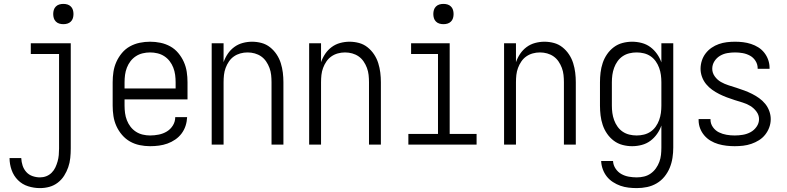

<svg xmlns="http://www.w3.org/2000/svg" viewBox="-20 -742 4040 985"><path d="M185 223Q154 223 124 213.5Q94 204 72 182Q50 160 39.5 130Q29 100 29 69H89Q90 89 96 107.5Q102 126 115 140.5Q128 155 147 161.5Q166 168 185 168Q202 168 217.5 162Q233 156 245 144Q257 132 264 117Q271 102 275.5 86Q280 70 281.5 53.5Q283 37 283 20V-465H138V-520H343V20Q343 44 340.5 68.5Q338 93 330 116Q322 139 309 159.5Q296 180 276.5 195Q257 210 233.5 216.5Q210 223 185 223ZM305 -618Q294 -618 284 -621Q274 -624 266.5 -631.5Q259 -639 256 -649Q253 -659 253 -670Q253 -681 256 -691Q259 -701 266.5 -708.5Q274 -716 284 -719Q294 -722 305 -722Q316 -722 326 -719Q336 -716 343.5 -708.5Q351 -701 354 -691Q357 -681 357 -670Q357 -659 354 -649Q351 -639 343.5 -631.5Q336 -624 326 -621Q316 -618 305 -618Z M750 8Q723 8 696.5 2.5Q670 -3 647 -16Q624 -29 606 -50Q588 -71 577 -95.5Q566 -120 562 -146.5Q558 -173 558 -200V-320Q558 -347 562 -373.5Q566 -400 577 -424.5Q588 -449 605.5 -470Q623 -491 646.5 -504Q670 -517 696.5 -522.5Q723 -528 750 -528Q777 -528 803.5 -522.5Q830 -517 853.5 -504Q877 -491 894.5 -470Q912 -449 923 -424.5Q934 -400 938 -373.5Q942 -347 942 -320V-232H619V-200Q619 -181 621.5 -162Q624 -143 631 -125Q638 -107 649.5 -92Q661 -77 677 -66.5Q693 -56 712 -51.5Q731 -47 750 -47Q772 -47 794.5 -51.5Q817 -56 836 -67.5Q855 -79 867 -98.5Q879 -118 879 -141H940Q939 -118 932 -96.5Q925 -75 911.5 -57Q898 -39 879 -26Q860 -13 839 -5.5Q818 2 795.5 5Q773 8 750 8ZM619 -288H881V-320Q881 -339 878.5 -358Q876 -377 869 -395Q862 -413 850.5 -428Q839 -443 823 -453.5Q807 -464 788 -468.5Q769 -473 750 -473Q731 -473 712 -468.5Q693 -464 677 -453.5Q661 -443 649.5 -428Q638 -413 631 -395Q624 -377 621.5 -358Q619 -339 619 -320Z M1066 0V-520H1127V-423Q1135 -446 1148.5 -466Q1162 -486 1181.5 -500.5Q1201 -515 1225 -521.5Q1249 -528 1273 -528Q1298 -528 1322 -521.5Q1346 -515 1365.5 -499.5Q1385 -484 1399 -463Q1413 -442 1420.5 -418Q1428 -394 1431 -369.5Q1434 -345 1434 -320V0H1373V-320Q1373 -339 1371 -357.5Q1369 -376 1362.5 -393.5Q1356 -411 1345.5 -426.5Q1335 -442 1320 -452.5Q1305 -463 1287 -468Q1269 -473 1250 -473Q1231 -473 1213 -468Q1195 -463 1180 -452.5Q1165 -442 1154.5 -426.5Q1144 -411 1137.5 -393.5Q1131 -376 1129 -357.5Q1127 -339 1127 -320V0Z M1566 0V-520H1627V-423Q1635 -446 1648.5 -466Q1662 -486 1681.5 -500.5Q1701 -515 1725 -521.5Q1749 -528 1773 -528Q1798 -528 1822 -521.5Q1846 -515 1865.5 -499.5Q1885 -484 1899 -463Q1913 -442 1920.5 -418Q1928 -394 1931 -369.5Q1934 -345 1934 -320V0H1873V-320Q1873 -339 1871 -357.5Q1869 -376 1862.5 -393.5Q1856 -411 1845.5 -426.5Q1835 -442 1820 -452.5Q1805 -463 1787 -468Q1769 -473 1750 -473Q1731 -473 1713 -468Q1695 -463 1680 -452.5Q1665 -442 1654.5 -426.5Q1644 -411 1637.5 -393.5Q1631 -376 1629 -357.5Q1627 -339 1627 -320V0Z M2075 0V-55H2227V-465H2089V-520H2287V-55H2425V0ZM2255 -618Q2244 -618 2234 -621Q2224 -624 2216.5 -631.5Q2209 -639 2206 -649Q2203 -659 2203 -670Q2203 -681 2206 -691Q2209 -701 2216.5 -708.5Q2224 -716 2234 -719Q2244 -722 2255 -722Q2266 -722 2276 -719Q2286 -716 2293.5 -708.5Q2301 -701 2304 -691Q2307 -681 2307 -670Q2307 -659 2304 -649Q2301 -639 2293.5 -631.5Q2286 -624 2276 -621Q2266 -618 2255 -618Z M2566 0V-520H2627V-423Q2635 -446 2648.5 -466Q2662 -486 2681.5 -500.5Q2701 -515 2725 -521.5Q2749 -528 2773 -528Q2798 -528 2822 -521.5Q2846 -515 2865.5 -499.5Q2885 -484 2899 -463Q2913 -442 2920.5 -418Q2928 -394 2931 -369.5Q2934 -345 2934 -320V0H2873V-320Q2873 -339 2871 -357.5Q2869 -376 2862.5 -393.5Q2856 -411 2845.5 -426.5Q2835 -442 2820 -452.5Q2805 -463 2787 -468Q2769 -473 2750 -473Q2731 -473 2713 -468Q2695 -463 2680 -452.5Q2665 -442 2654.5 -426.5Q2644 -411 2637.5 -393.5Q2631 -376 2629 -357.5Q2627 -339 2627 -320V0Z M3247 223Q3226 223 3204.5 220.5Q3183 218 3163 211Q3143 204 3124.5 192Q3106 180 3093 163.5Q3080 147 3072.5 126.5Q3065 106 3064 84H3125Q3126 105 3138 123Q3150 141 3168 151Q3186 161 3206.5 164.5Q3227 168 3247 168Q3266 168 3284.5 163.5Q3303 159 3318.5 148Q3334 137 3345 121.5Q3356 106 3362.5 88.5Q3369 71 3371 52.5Q3373 34 3373 15V-98Q3365 -75 3350.5 -54.5Q3336 -34 3316.5 -19.5Q3297 -5 3272.5 1.5Q3248 8 3223 8Q3198 8 3173.5 1.5Q3149 -5 3129 -20Q3109 -35 3094.5 -56Q3080 -77 3072 -101Q3064 -125 3061 -150Q3058 -175 3058 -200V-320Q3058 -345 3061 -370Q3064 -395 3072 -419Q3080 -443 3094.5 -464Q3109 -485 3129 -500Q3149 -515 3173.5 -521.5Q3198 -528 3223 -528Q3248 -528 3272.5 -521.5Q3297 -515 3316.5 -500.5Q3336 -486 3350.5 -465.5Q3365 -445 3373 -422V-520H3434V15Q3434 41 3430 67.5Q3426 94 3416 118.5Q3406 143 3389 164Q3372 185 3349 198.5Q3326 212 3300 217.5Q3274 223 3247 223ZM3246 -47Q3265 -47 3283.5 -51.5Q3302 -56 3317.5 -66.5Q3333 -77 3344 -92.5Q3355 -108 3361.5 -126Q3368 -144 3370.5 -162.5Q3373 -181 3373 -200V-320Q3373 -339 3370.5 -357.5Q3368 -376 3361.5 -394Q3355 -412 3344 -427.5Q3333 -443 3317.5 -453.5Q3302 -464 3283.5 -468.5Q3265 -473 3246 -473Q3227 -473 3208.5 -468.5Q3190 -464 3174.5 -453.5Q3159 -443 3148 -427.5Q3137 -412 3130.5 -394Q3124 -376 3121.5 -357.5Q3119 -339 3119 -320V-200Q3119 -181 3121.5 -162.5Q3124 -144 3130.5 -126Q3137 -108 3148 -92.5Q3159 -77 3174.5 -66.5Q3190 -56 3208.5 -51.5Q3227 -47 3246 -47Z M3749 8Q3728 8 3706.5 5.5Q3685 3 3664.5 -3Q3644 -9 3625.5 -20Q3607 -31 3593 -47.5Q3579 -64 3571.5 -84Q3564 -104 3564 -126V-131H3625V-128Q3625 -107 3637.5 -89.5Q3650 -72 3668.5 -63Q3687 -54 3707.5 -50.5Q3728 -47 3749 -47Q3770 -47 3791 -50.5Q3812 -54 3830.5 -64Q3849 -74 3861.5 -92Q3874 -110 3874 -131Q3874 -152 3860.5 -170Q3847 -188 3828.5 -199Q3810 -210 3790 -216Q3770 -222 3749.5 -228.5Q3729 -235 3709 -242.5Q3689 -250 3670 -259.5Q3651 -269 3633.5 -281.5Q3616 -294 3602.5 -310.5Q3589 -327 3581.5 -347.5Q3574 -368 3574 -389Q3574 -410 3580.5 -430.5Q3587 -451 3600 -468Q3613 -485 3630.5 -497Q3648 -509 3668 -516Q3688 -523 3709 -525.5Q3730 -528 3751 -528Q3772 -528 3792.5 -525.5Q3813 -523 3833 -516.5Q3853 -510 3870.5 -499Q3888 -488 3901 -471.5Q3914 -455 3921 -435Q3928 -415 3928 -394V-389H3867V-392Q3867 -412 3856 -429.5Q3845 -447 3827.5 -456.5Q3810 -466 3790.5 -469.5Q3771 -473 3751 -473Q3731 -473 3711 -469.5Q3691 -466 3673.5 -455.5Q3656 -445 3645 -427.5Q3634 -410 3634 -389Q3634 -368 3647 -350Q3660 -332 3678.5 -321.5Q3697 -311 3717.5 -304.5Q3738 -298 3758.5 -291.5Q3779 -285 3799 -277.5Q3819 -270 3838 -260.5Q3857 -251 3874.5 -238.5Q3892 -226 3905.5 -209.5Q3919 -193 3926.5 -172.5Q3934 -152 3934 -131Q3934 -109 3926.5 -88.5Q3919 -68 3905.5 -51Q3892 -34 3873.5 -22.5Q3855 -11 3834.5 -4Q3814 3 3792.5 5.5Q3771 8 3749 8Z"/></svg>

Font: Iosevka Term Curly Light
Style: Regular
Weight: 300
Designer: Belleve Invis
Foundry: Belleve Invis
Version: Version 32.3.0